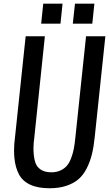

<svg xmlns="http://www.w3.org/2000/svg" viewBox="-20 -1005 587 1034"><path d="M201.7 -877.4 212.9 -985.4H316.9L305.7 -877.4ZM372.1 -877.4 383.8 -985.4H488.3L477.1 -877.4ZM247.1 8.8Q182.6 8.8 141.4 -11Q100.1 -30.8 81.5 -67.4Q62.5 -103.5 57.6 -154.3Q55.7 -173.8 55.7 -194.8Q55.7 -229 61 -267.6L118.2 -809.6H221.7L164.6 -262.7Q160.2 -231.9 160.2 -204.6Q160.2 -197.3 160.6 -189.9Q162.1 -156.2 169.9 -131.1Q177.7 -106 199.5 -91.6Q221.2 -77.1 256.3 -77.1Q284.2 -77.1 305.4 -86.9Q326.7 -96.7 340.1 -112.3Q353.5 -127.9 363 -153.1Q372.6 -178.2 377.4 -203.4Q382.3 -228.5 385.7 -262.7L443.4 -809.6H547.4L490.2 -267.6Q484.9 -214.8 475.1 -174.8Q465.3 -134.8 447.3 -98.9Q429.2 -63 403.1 -40.3Q377 -17.6 337.6 -4.4Q298.3 8.8 247.1 8.8Z"/></svg>

Font: Oswald
Style: Regular
Weight: 400
Designer: Vernon Adams
Foundry: Vernon Adams
Version: 3.0; ttfautohint (v0.94.23-7a4d-dirty) -l 8 -r 50 -G 200 -x 